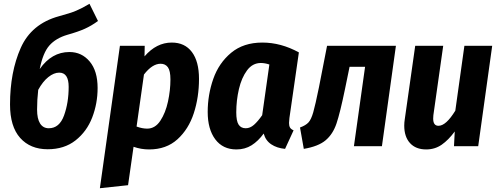

<svg xmlns="http://www.w3.org/2000/svg" viewBox="-20 -773 2638 1015"><path d="M496 -308Q496 -226 467.5 -152Q439 -78 379.5 -31Q320 16 232 16Q140 16 86.5 -44Q33 -104 33 -221Q33 -392 89.5 -519.5Q146 -647 291 -687Q351 -703 383 -716.5Q415 -730 453 -753L498 -662Q464 -637 428.5 -621Q393 -605 336 -589Q275 -571 241 -532.5Q207 -494 190 -408Q253 -498 347 -498Q412 -498 454 -448Q496 -398 496 -308ZM343 -314Q343 -389 293 -389Q265 -389 235.5 -365.5Q206 -342 182 -298Q176 -245 176 -194Q176 -145 192 -120Q208 -95 238 -95Q294 -95 318.5 -162.5Q343 -230 343 -314Z M614 -531H745L744 -475Q807 -548 888 -548Q957 -548 994.5 -498Q1032 -448 1032 -356Q1032 -259 1004.5 -174.5Q977 -90 918 -36.5Q859 17 768 17Q726 17 686 3L657 206L508 222ZM881 -353Q881 -399 867.5 -417.5Q854 -436 829 -436Q785 -436 741 -379L702 -104Q732 -93 758 -93Q800 -93 827.5 -134.5Q855 -176 868 -236Q881 -296 881 -353Z M1560 -496 1510 -149Q1508 -129 1508 -123Q1508 -108 1513 -99Q1518 -90 1532 -84L1487 14Q1444 10 1414 -10Q1384 -30 1374 -67Q1345 -27 1310 -5Q1275 17 1230 17Q1158 17 1118 -36.5Q1078 -90 1078 -181Q1078 -272 1107.5 -356Q1137 -440 1202 -494Q1267 -548 1367 -548Q1465 -548 1560 -496ZM1229 -179Q1229 -133 1241.5 -114Q1254 -95 1279 -95Q1302 -95 1322.5 -113Q1343 -131 1366 -164L1404 -432Q1380 -440 1359 -440Q1315 -440 1286 -401Q1257 -362 1243 -302Q1229 -242 1229 -179Z M1999 0H1851L1910 -420H1828L1804 -303Q1778 -177 1759 -120.5Q1740 -64 1701.5 -31.5Q1663 1 1586 14L1566 -99Q1596 -110 1610.5 -125.5Q1625 -141 1636 -179.5Q1647 -218 1666 -311L1709 -531H2073Z M2117 -109Q2117 -126 2120 -144L2175 -531H2323L2271 -164Q2270 -157 2270 -146Q2270 -108 2298 -108Q2338 -108 2387 -188L2435 -531H2582L2508 0H2380L2384 -78Q2351 -33 2315 -8Q2279 17 2233 17Q2178 17 2147.5 -16.5Q2117 -50 2117 -109Z"/></svg>

Font: Fira Sans Condensed
Style: Bold Italic
Weight: 700
Width: 3
Italic angle: -8°
Designer: Carrois Corporate & Edenspiekermann AG
Foundry: Carrois Corporate GbR & Edenspiekermann AG
Version: Version 4.203